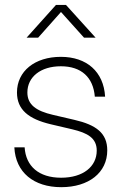

<svg xmlns="http://www.w3.org/2000/svg" viewBox="-20 -756 496 784"><path d="M230 8.3C342.3 8.3 418 -50.8 418 -142.1C418 -212.4 372.6 -246.1 283.7 -266.6L195.8 -287.1C128.9 -302.7 91.8 -327.6 91.8 -378.4C91.8 -441.9 146 -485.4 228.5 -485.4C312.5 -485.4 360.8 -439.9 367.2 -361.3H409.2C403.3 -463.4 334 -523.9 228.5 -523.9C122.1 -523.9 49.3 -465.3 49.3 -378.4C49.3 -308.1 96.7 -270 187.5 -248.5L274.9 -228C338.4 -212.9 375 -191.9 375 -141.1C375 -75.7 319.3 -30.3 229.5 -30.3C138.2 -30.3 85.4 -77.6 80.6 -154.3H38.6C43.5 -52.2 117.7 8.3 230 8.3ZM135.7 -602.1 229 -707 323.2 -602.1H370.1V-602.5L249.5 -735.8H208.5L88.9 -602.5V-602.1Z"/></svg>

Font: Raveo Display Display ExLight
Style: Regular
Weight: 200
Designer: Jakub Foglar, Rasmus Andersson (Inter)
Foundry: Jakubfoglar.com
Version: Version 1.100;Glyphs 3.2.3 (3260)